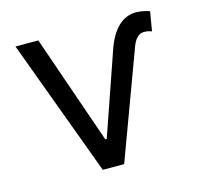

<svg xmlns="http://www.w3.org/2000/svg" viewBox="-86 -646 776 739"><g transform="rotate(-15 302.0 -276.5)"><path d="M125 -545.5 275.6 -110.8H281.2L392 -430.4Q402.7 -463.4 416.4 -486.7Q430 -509.9 445.8 -524.5Q461.6 -539.1 479 -545.8Q496.4 -552.6 514.2 -552.6Q530.5 -552.6 544.9 -549.5Q559.3 -546.5 569.6 -542.6L556.8 -465.9Q553.6 -467 545.8 -469.3Q538 -471.6 525.6 -471.6Q495.4 -471.6 478.7 -426.1L321 0H235.8L34.1 -545.5Z"/></g></svg>

Font: Fast_Sans
Style: Regular
Weight: 400
Designer: Rasmus Andersson
Foundry: rsms
Version: Version 3.018;git-588b23468